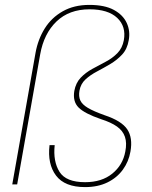

<svg xmlns="http://www.w3.org/2000/svg" viewBox="-20 -752 618 783"><path d="M327 11Q244 11 208.5 -36Q173 -83 182 -160H203Q196 -94 222.5 -51.5Q249 -9 327 -9Q395 -9 438 -44Q481 -79 491 -134Q498 -169 489.5 -194Q481 -219 457 -236Q433 -253 392 -266Q325 -289 300.5 -313.5Q276 -338 283 -381Q289 -414 309 -435Q329 -456 356.5 -471Q384 -486 411.5 -500.5Q439 -515 459 -535.5Q479 -556 485 -588Q495 -644 458 -679Q421 -714 345 -714Q262 -714 210.5 -664.5Q159 -615 144 -531L50 0H30L125 -537Q135 -592 162.5 -636Q190 -680 236 -706Q282 -732 344 -732Q407 -732 444.5 -711.5Q482 -691 497 -658Q512 -625 505 -588Q499 -552 478 -529.5Q457 -507 430 -491Q403 -475 375.5 -460.5Q348 -446 328.5 -428Q309 -410 304 -382Q300 -359 307.5 -342.5Q315 -326 338.5 -312Q362 -298 407 -282Q476 -259 499 -224.5Q522 -190 512 -134Q505 -93 481 -60Q457 -27 418 -8Q379 11 327 11Z"/></svg>

Font: DM Sans 10pt Thin
Style: Italic
Weight: 250
Italic angle: -10°
Version: Version 4.004;gftools[0.9.30]